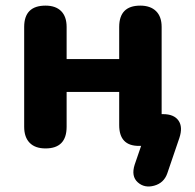

<svg xmlns="http://www.w3.org/2000/svg" viewBox="-20 -519 693 683"><path d="M618 -28 575 98Q563 132 528.5 141.5Q494 151 470 129.5Q446 108 459 67L482 0H474Q404 0 404 -74V-192H217V-68Q217 9 142 9Q105 9 85.5 -11Q66 -31 66 -68V-423Q66 -499 142 -499Q178 -499 197.5 -479.5Q217 -460 217 -423V-309H404V-423Q404 -499 479 -499Q515 -499 535 -479.5Q555 -460 555 -423V-113H560Q599 -113 615 -90Q631 -67 618 -28Z"/></svg>

Font: Nunito ExtraBold
Style: Regular
Weight: 800
Designer: Vernon Adams
Foundry: Vernon Adams
Version: Version 3.602